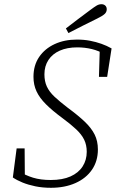

<svg xmlns="http://www.w3.org/2000/svg" viewBox="-20 -877 554 912"><path d="M41 -34 59 -172H97L98 -36L67 -65Q101 -44 137 -33Q173 -22 221 -22Q277 -22 315 -39Q353 -56 372.5 -86.5Q392 -117 392 -156Q392 -188 380 -213Q368 -238 342 -262.5Q316 -287 274 -318Q228 -352 198 -382Q168 -412 153.5 -443Q139 -474 139 -512Q139 -567 166 -606.5Q193 -646 239.5 -667.5Q286 -689 345 -689Q379 -689 407.5 -683.5Q436 -678 461.5 -669Q487 -660 510 -647L489 -512H450L454 -645L480 -618Q449 -636 416 -644Q383 -652 347 -652Q299 -652 264 -636.5Q229 -621 210 -592Q191 -563 191 -524Q191 -491 202.5 -466Q214 -441 239 -417.5Q264 -394 302 -365Q351 -329 382.5 -299Q414 -269 429.5 -238Q445 -207 445 -167Q445 -112 417 -71Q389 -30 338.5 -7.5Q288 15 222 15Q182 15 148 8Q114 1 87 -10Q60 -21 41 -34ZM293 -742Q322 -764 350.5 -786Q379 -808 408 -829Q428 -844 439 -850.5Q450 -857 462 -857Q473 -857 480 -850.5Q487 -844 487 -833Q487 -820 477.5 -811Q468 -802 442 -789Q408 -772 373.5 -755Q339 -738 305 -720Z"/></svg>

Font: Source Serif 4 Light
Style: Italic
Weight: 300
Italic angle: -12°
Designer: Frank Grießhammer
Foundry: Adobe Systems Incorporated
Version: Version 4.004;hotconv 1.0.116;makeotfexe 2.5.65601